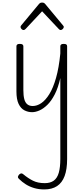

<svg xmlns="http://www.w3.org/2000/svg" viewBox="-20 -857 654 1496"><path d="M230 17Q198 17 170 2.5Q142 -12 125 -47.5Q108 -83 108 -145V-496Q108 -506 114.5 -510.5Q121 -515 135 -515Q148 -515 155 -510.5Q162 -506 162 -496V-155Q162 -113 169 -85.5Q176 -58 192.5 -44.5Q209 -31 235 -31Q268 -31 301 -53Q334 -75 364 -123Q394 -171 416.5 -249.5Q439 -328 450 -440V-496Q450 -506 456.5 -510.5Q463 -515 477 -515Q491 -515 497 -510.5Q503 -506 503 -496V383Q503 462 483.5 514.5Q464 567 424.5 593Q385 619 325 619Q283 619 247 608.5Q211 598 181.5 579.5Q152 561 128 537Q119 529 119.5 521.5Q120 514 129 503Q139 494 146.5 494Q154 494 163 502Q199 532 237 551Q275 570 329 570Q372 570 399 550.5Q426 531 438 489Q450 447 450 381V-249Q433 -173 406.5 -121.5Q380 -70 349 -40Q318 -10 287.5 3.5Q257 17 230 17ZM163 -623Q155 -623 147.5 -631Q140 -639 140 -647Q140 -649 141 -652Q142 -655 145 -659L283 -825Q288 -831 293.5 -834Q299 -837 308 -837Q317 -837 322.5 -834Q328 -831 333 -825L471 -659Q475 -655 476 -652Q477 -649 477 -647Q477 -639 469 -631Q461 -623 453 -623Q448 -623 444.5 -625.5Q441 -628 437 -632L308 -769L180 -632Q176 -628 172 -625.5Q168 -623 163 -623Z"/></svg>

Font: Playwrite FR Moderne ExtraLight
Style: Regular
Weight: 250
Version: Version 1.002